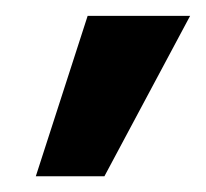

<svg xmlns="http://www.w3.org/2000/svg" viewBox="-20 -782 264 246"><path d="M113.8 -556.2H25.9L92.3 -761.7H223.6Z"/></svg>

Font: Cadman
Style: Bold Italic
Weight: 700
Italic angle: -12°
Designer: Paul James MIller
Foundry: High-Logic / Made with FontCreator
Version: Version 2.114;March 28, 2021;FontCreator 13.0.0.2683 64-bit